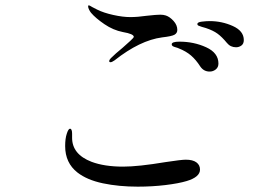

<svg xmlns="http://www.w3.org/2000/svg" viewBox="-20 -705 1040 719"><path d="M389 -476Q389 -481 395 -487Q412 -504 439 -526Q455 -540 468 -552Q481 -564 481 -567Q481 -578 440 -585Q404 -592 371 -614.5Q338 -637 321 -657Q317 -662 313.5 -669Q310 -676 310 -681Q310 -685 312 -685L316 -684Q319 -682 325.5 -678.5Q332 -675 344 -669Q368 -657 404 -649Q440 -641 468 -641Q495 -641 530 -646Q566 -650 580 -650Q592 -650 601 -647Q616 -642 630 -626.5Q644 -611 644 -593Q644 -581 633.5 -575Q623 -569 587 -565Q504 -554 409 -479Q399 -472 394 -472Q389 -472 389 -476ZM830 -544Q811 -567 794.5 -579Q778 -591 751 -600Q744 -602 735.5 -604.5Q727 -607 723 -609Q719 -611 719 -615Q719 -622 736 -624Q753 -626 765 -626Q811 -626 852 -607.5Q893 -589 893 -555Q893 -541 884 -534.5Q875 -528 864 -528Q843 -528 830 -544ZM730 -456Q714 -481 695.5 -497Q677 -513 649 -524Q645 -526 637.5 -528Q630 -530 626.5 -532.5Q623 -535 623 -539Q623 -549 652 -549Q706 -549 752 -528Q798 -507 798 -467Q798 -453 788 -445Q778 -437 765 -437Q743 -437 730 -456ZM270 -59Q224 -95 224 -158Q224 -186 230 -204Q236 -223 242 -223Q250 -223 250 -204V-189Q250 -127 323 -99Q371 -81 441 -81Q498 -81 600 -98Q659 -107 676 -107Q702 -107 715.5 -97Q729 -87 729 -70Q729 -42 679 -27Q649 -18 599.5 -12Q550 -6 496 -6Q425 -6 365.5 -18.5Q306 -31 270 -59Z"/></svg>

Font: Shippori Mincho B1
Style: Regular
Weight: 400
Designer: FONTDASU
Foundry: FONTDASU / Google Inc. / but / Adobe
Version: Version 3.110; ttfautohint (v1.8.3)